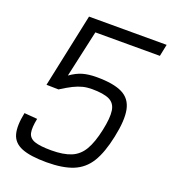

<svg xmlns="http://www.w3.org/2000/svg" viewBox="-146 -909 922 1032"><g transform="rotate(20 315.0 -393.0)"><path d="M238 14Q145 14 95.5 -6Q46 -26 33.5 -71.5Q21 -117 37 -194L111.5 -188Q100.5 -135 106.5 -106.2Q112.5 -77.5 144 -66.2Q175.5 -55 240 -55Q309.5 -55 353 -73Q396.5 -91 422 -134.5Q447.5 -178 463.5 -253Q479.5 -327.5 473.2 -367.8Q467 -408 433.8 -423.8Q400.5 -439.5 334 -439.5Q306.5 -439.5 282.2 -433.5Q258 -427.5 230.2 -413.8Q202.5 -400 165 -376L96 -377.5L185.5 -800H629.5L615.5 -732H246.5L187 -463.5Q223.5 -489.5 257.2 -499Q291 -508.5 336.5 -508.5Q432.5 -508.5 483 -483.5Q533.5 -458.5 545.5 -400.2Q557.5 -342 536 -241Q516 -145 481.8 -89.2Q447.5 -33.5 389 -9.8Q330.5 14 238 14Z"/></g></svg>

Font: Victor Mono Thin
Style: Italic
Weight: 100
Italic angle: -12°
Monospace: yes
Designer: Rune Bjørnerås
Version: Version 1.561;gftools[0.9.30]